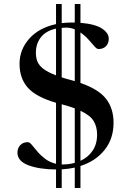

<svg xmlns="http://www.w3.org/2000/svg" viewBox="-20 -839 660 963"><path d="M261 104V11Q177 10.5 122.2 -10.2Q67.5 -31 67.5 -73.5Q67.5 -95.5 81.5 -110.8Q95.5 -126 120 -126Q128.5 -126 140 -112Q151.5 -98 168 -78.5Q184.5 -59 207.5 -41.8Q230.5 -24.5 261 -17.5V-323.5Q160 -353 119 -399.8Q78 -446.5 78 -519Q78 -590 126.5 -644.8Q175 -699.5 261 -718V-819H289.5V-723Q313 -726 338 -726Q346.5 -726 355 -726V-819H383.5V-724.5Q456.5 -718.5 491 -696.2Q525.5 -674 525.5 -644.5Q525.5 -622 511.8 -607.5Q498 -593 473.5 -593Q465.5 -593 453.2 -607.2Q441 -621.5 423.5 -641Q406 -660.5 383.5 -676.5V-423Q474.5 -391.5 512 -343.2Q549.5 -295 549.5 -223Q549.5 -143.5 504.8 -87.2Q460 -31 383.5 -6.5V104H355V1.5Q323.5 8.5 289.5 10.5V104ZM336 -437.5Q345.5 -434.5 355 -432V-692Q334 -700.5 312 -700.5Q300.5 -700.5 289.5 -699.5V-451Q310.5 -444 336 -437.5ZM160 -574Q160 -550.5 167.5 -531Q175 -511.5 196.5 -494.5Q218 -477.5 261 -461V-695.5Q210.5 -684.5 185.2 -652.2Q160 -620 160 -574ZM290.5 -14Q325 -14 355 -22V-295.5Q327 -306 289.5 -316V-14ZM467 -164Q467 -203 449.8 -231.8Q432.5 -260.5 383.5 -283.5V-32.5Q421.5 -49.5 444.2 -82.8Q467 -116 467 -164Z"/></svg>

Font: Newsreader Display Medium
Style: Regular
Weight: 500
Designer: Hugues Gentile
Foundry: Production Type
Version: Version 1.001